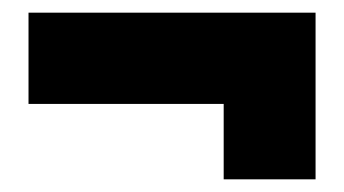

<svg xmlns="http://www.w3.org/2000/svg" viewBox="-20 -402 543 303"><path d="M333 -238H25V-382H478V-119H333Z"/></svg>

Font: Kanit Bold
Style: Regular
Weight: 700
Designer: Katatrad Team
Foundry: CadsonDemak
Version: Version 1.000